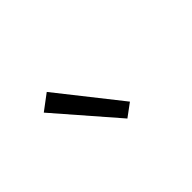

<svg xmlns="http://www.w3.org/2000/svg" viewBox="-34 -981 643 643"><g transform="rotate(-45 288.0 -659.0)"><path d="M309 -532 355 -566 181 -786 125 -744Z"/></g></svg>

Font: Iosevka Sparkle Light
Style: Regular
Weight: 300
Designer: Belleve Invis
Foundry: Belleve Invis
Version: Version 4.5.0; ttfautohint (v1.8.3)